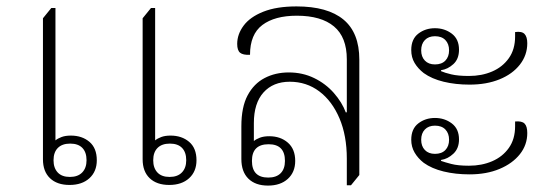

<svg xmlns="http://www.w3.org/2000/svg" viewBox="-20 -574 1707 599"><path d="M197 3Q158 3 136 -18Q114 -39 114 -77V-517L140 -549H153V-136Q160 -142 172 -146.5Q184 -151 201 -151Q236 -151 259 -131.5Q282 -112 282 -74Q282 -39 259 -18Q236 3 197 3ZM198 -22Q223 -22 236.5 -36Q250 -50 250 -74Q250 -99 237 -112.5Q224 -126 199 -126Q174 -126 160.5 -112.5Q147 -99 147 -74Q147 -50 160 -36Q173 -22 198 -22ZM508 3Q469 3 447 -18Q425 -39 425 -77V-517L451 -549H464V-136Q471 -142 483 -146.5Q495 -151 512 -151Q547 -151 570 -131.5Q593 -112 593 -74Q593 -39 570 -18Q547 3 508 3ZM509 -22Q534 -22 547.5 -36Q561 -50 561 -74Q561 -99 548 -112.5Q535 -126 510 -126Q485 -126 471.5 -112.5Q458 -99 458 -74Q458 -50 471 -36Q484 -22 509 -22Z M816 5Q777 5 755 -16.5Q733 -38 733 -78V-180Q733 -240 752.5 -276.5Q772 -313 805.5 -330.5Q839 -348 881 -348Q924 -348 960 -330.5Q996 -313 1021.5 -284Q1047 -255 1059 -223L1062 -224V-389Q1062 -458 1022 -491.5Q982 -525 906 -525Q837 -525 798.5 -496Q760 -467 760 -403Q738 -402 729 -409.5Q720 -417 720 -437Q720 -467 740 -494Q760 -521 801.5 -537.5Q843 -554 905 -554Q1002 -554 1051.5 -513Q1101 -472 1101 -388V-28L1075 4H1062V-79Q1062 -151 1039 -205Q1016 -259 976 -289Q936 -319 884 -319Q832 -319 802 -285.5Q772 -252 772 -190V-134Q779 -140 791 -144.5Q803 -149 820 -149Q855 -149 878 -129Q901 -109 901 -72Q901 -37 878 -16Q855 5 816 5ZM817 -20Q842 -20 855.5 -33.5Q869 -47 869 -72Q869 -124 818 -124Q766 -124 766 -72Q766 -20 817 -20Z M1445 -310Q1401 -310 1364 -319Q1327 -328 1302 -346Q1284 -360 1273.5 -377.5Q1263 -395 1263 -418Q1263 -452 1285 -469Q1307 -486 1337 -486Q1367 -486 1389.5 -469Q1412 -452 1412 -419Q1412 -390 1394.5 -374Q1377 -358 1356 -355V-352Q1367 -347 1388 -342Q1409 -337 1443 -337Q1483 -337 1515.5 -351Q1548 -365 1567.5 -392.5Q1587 -420 1587 -460V-474Q1608 -477 1616.5 -468Q1625 -459 1625 -439Q1625 -402 1602 -372.5Q1579 -343 1538.5 -326.5Q1498 -310 1445 -310ZM1337 -373Q1358 -373 1369.5 -385Q1381 -397 1381 -417Q1381 -437 1369.5 -449Q1358 -461 1337 -461Q1317 -461 1305.5 -449Q1294 -437 1294 -417Q1294 -397 1305.5 -385Q1317 -373 1337 -373ZM1445 -30Q1401 -30 1364 -39Q1327 -48 1302 -66Q1284 -80 1273.5 -98Q1263 -116 1263 -138Q1263 -172 1285 -189Q1307 -206 1337 -206Q1367 -206 1389.5 -189Q1412 -172 1412 -139Q1412 -111 1394.5 -94.5Q1377 -78 1356 -75V-72Q1367 -68 1388 -62.5Q1409 -57 1443 -57Q1483 -57 1515.5 -71Q1548 -85 1567.5 -112.5Q1587 -140 1587 -180V-195Q1608 -197 1616.5 -188.5Q1625 -180 1625 -159Q1625 -122 1602 -93Q1579 -64 1538.5 -47Q1498 -30 1445 -30ZM1337 -94Q1358 -94 1369.5 -106Q1381 -118 1381 -138Q1381 -158 1369.5 -170Q1358 -182 1337 -182Q1317 -182 1305.5 -170Q1294 -158 1294 -138Q1294 -118 1305.5 -106Q1317 -94 1337 -94Z"/></svg>

Font: Noto Serif Thai ExtraLight
Style: Regular
Weight: 250
Version: Version 2.001